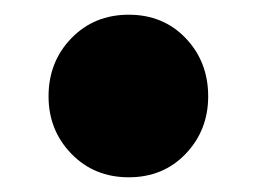

<svg xmlns="http://www.w3.org/2000/svg" viewBox="-20 -229 349 261"><path d="M155 12Q108 12 77 -20Q46 -52 46 -98Q46 -145 77 -177Q108 -209 155 -209Q202 -209 232.5 -177Q263 -145 263 -98Q263 -52 232.5 -20Q202 12 155 12Z"/></svg>

Font: Outfit Thin Black
Style: Regular
Weight: 900
Version: Version 1.100;gftools[0.9.27]